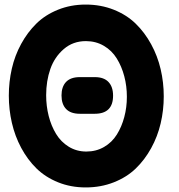

<svg xmlns="http://www.w3.org/2000/svg" viewBox="-20 -820 792 849"><path d="M398.9 -316.9H333Q292.5 -316.9 272.2 -338.1Q252 -359.4 252 -397.9Q252 -436.5 272.2 -457.8Q292.5 -479 333 -479H398.9Q439.5 -479 459.7 -457.5Q480 -436 480 -397Q480 -316.9 398.9 -316.9ZM358.9 -799.8Q425.8 -799.8 482.9 -777.1Q540 -754.4 580.1 -715.3Q620.1 -676.3 648.4 -624.3Q676.8 -572.3 690.4 -513.9Q704.1 -455.6 704.1 -394Q704.1 -332.5 690.4 -274.4Q676.8 -216.3 648.4 -164.8Q620.1 -113.3 580.1 -74.7Q540 -36.1 482.9 -13.7Q425.8 8.8 358.9 8.8Q293 8.8 236.8 -13.9Q180.7 -36.6 141.1 -75.4Q101.6 -114.3 73.7 -166.3Q45.9 -218.3 32.5 -276.9Q19 -335.4 19 -397Q19 -458 32.2 -516.1Q45.4 -574.2 73.5 -625.7Q101.6 -677.2 140.9 -715.8Q180.2 -754.4 236.6 -777.1Q293 -799.8 358.9 -799.8ZM359.9 -638.2Q302.7 -638.2 262 -603Q221.2 -567.9 202.6 -514.9Q184.1 -461.9 184.1 -398.9Q184.1 -351.1 195.3 -307.1Q206.5 -263.2 228 -227.8Q249.5 -192.4 284.2 -171.1Q318.8 -149.9 361.8 -149.9Q405.3 -149.9 440.2 -170.2Q475.1 -190.4 496.6 -224.9Q518.1 -259.3 529.5 -302.2Q541 -345.2 541 -392.1Q541 -439.5 529.5 -482.9Q518.1 -526.4 496.3 -561.5Q474.6 -596.7 439.2 -617.4Q403.8 -638.2 359.9 -638.2Z"/></svg>

Font: BPreplay
Style: Bold
Weight: 700
Designer: Magenta/George Triantafyllakos
Foundry: Magenta/George Triantafyllakos
Version: Version 1.00